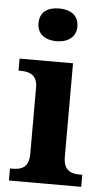

<svg xmlns="http://www.w3.org/2000/svg" viewBox="-55 -806 461 841"><g transform="rotate(5 176.0 -385.0)"><path d="M171 -626C218 -626 257 -649 257 -698C257 -749 218 -770 171 -770C123 -770 86 -749 86 -698C86 -649 123 -626 171 -626ZM17 0H335V-53H323C283 -53 252 -67 252 -124V-536H17V-483H29C68 -483 100 -469 100 -416V-124C100 -67 70 -53 29 -53H17Z"/></g></svg>

Font: Noto Serif Lao
Style: Bold
Weight: 700
Designer: Monotype Design Team
Foundry: Monotype Imaging Inc.
Version: Version 2.003